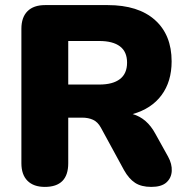

<svg xmlns="http://www.w3.org/2000/svg" viewBox="-20 -725 746 754"><path d="M248 -393H370Q423 -393 451 -414.5Q479 -436 479 -479Q479 -522 451 -543Q423 -564 370 -564H248ZM156 9Q112 9 88 -15Q64 -39 64 -84V-612Q64 -657 88 -681Q112 -705 157 -705H403Q523 -705 588.5 -646.5Q654 -588 654 -484Q654 -405 614.5 -351.5Q575 -298 501 -277Q557 -261 590 -200L640 -110Q656 -81 654.5 -53.5Q653 -26 633.5 -8.5Q614 9 574 9Q535 9 510.5 -7Q486 -23 467 -57L376 -224Q364 -246 345.5 -254.5Q327 -263 303 -263H248V-84Q248 9 156 9Z"/></svg>

Font: Chiron GoRound TC H
Style: Regular
Weight: 900
Designer: Ryoko NISHIZUKA 西塚涼子 (kana, bopomofo & ideographs); Paul D. Hunt (Latin, Greek & Cyrillic); Sandoll Communications 산돌커뮤니
Foundry: Adobe
Version: Version 1.000;hotconv 1.1.1;makeotfexe 2.6.0